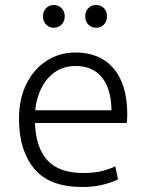

<svg xmlns="http://www.w3.org/2000/svg" viewBox="-20 -738 588 768"><path d="M310 10Q177 10 116.5 -63.5Q56 -137 56 -262Q56 -344 86.5 -404Q117 -464 168 -496Q219 -528 282 -528Q380 -528 434.5 -464Q489 -400 489 -281Q489 -273 488.5 -263.5Q488 -254 487 -246H120Q123 -148 169.5 -97Q216 -46 313 -46Q359 -46 392 -55Q425 -64 441 -73L452 -21Q436 -11 396.5 -0.5Q357 10 310 10ZM121 -297H426Q425 -382 388 -428Q351 -474 283 -474Q234 -474 199 -449Q164 -424 144.5 -383.5Q125 -343 121 -297ZM364 -627Q346 -627 333.5 -639.5Q321 -652 321 -673Q321 -693 333.5 -705.5Q346 -718 364 -718Q383 -718 395.5 -705.5Q408 -693 408 -673Q408 -652 395.5 -639.5Q383 -627 364 -627ZM195 -627Q177 -627 164.5 -639.5Q152 -652 152 -673Q152 -693 164.5 -705.5Q177 -718 195 -718Q213 -718 226 -705.5Q239 -693 239 -673Q239 -652 226 -639.5Q213 -627 195 -627Z"/></svg>

Font: Ubuntu Sans Light
Style: Regular
Weight: 300
Designer: Dalton Maag Ltd
Foundry: Dalton Maag Ltd
Version: Version 1.006; ttfautohint (v1.8.4.7-5d5b)